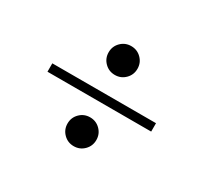

<svg xmlns="http://www.w3.org/2000/svg" viewBox="-89 -684 679 635"><g transform="rotate(30 250.0 -366.0)"><path d="M250 -447Q227 -447 211 -463Q195 -479 195 -502Q195 -525 211 -541Q227 -557 250 -557Q273 -557 289 -541Q305 -525 305 -502Q305 -479 289 -463Q273 -447 250 -447ZM52 -345V-377H448V-345ZM250 -175Q227 -175 211 -191Q195 -207 195 -230Q195 -253 211 -269Q227 -285 250 -285Q273 -285 289 -269Q305 -253 305 -230Q305 -207 289 -191Q273 -175 250 -175Z"/></g></svg>

Font: Xanh Mono
Style: Regular
Weight: 400
Monospace: yes
Designer: Lam Bao, Duy Dao
Foundry: Yellow Type Foundry
Version: Version 3.101; ttfautohint (v1.8.3)